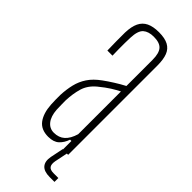

<svg xmlns="http://www.w3.org/2000/svg" viewBox="-241 -631 770 770"><g transform="rotate(45 144.0 -245.5)"><path d="M123.5 5.5Q83 5.5 63.2 -21Q43.5 -47.5 40.5 -94Q40 -108.5 39.5 -121.5Q39 -134.5 39.5 -148Q41 -180.5 47.8 -208.8Q54.5 -237 70.8 -261.5Q87 -286 117.5 -308Q136 -321.5 157.8 -335.2Q179.5 -349 201.5 -360.5V-509Q201.5 -546 187.5 -562Q173.5 -578 139.5 -578Q110 -578 93.8 -563.8Q77.5 -549.5 76 -509Q75.5 -495.5 75.2 -478.2Q75 -461 75.2 -442.5Q75.5 -424 76 -407H47Q46.5 -432 46 -459.2Q45.5 -486.5 46 -508Q47 -542.5 57.2 -564Q67.5 -585.5 88.2 -595.5Q109 -605.5 141.5 -605.5Q175 -605.5 194.8 -595Q214.5 -584.5 223 -562.8Q231.5 -541 231.5 -506V0H201.5V-48.5H194Q186 -24.5 169.8 -9.5Q153.5 5.5 123.5 5.5ZM128 -22Q156 -22 174 -38.2Q192 -54.5 201.5 -87V-329.5Q184.5 -321 166 -309.5Q147.5 -298 120.5 -276Q90.5 -251 81 -218.8Q71.5 -186.5 70 -148Q70 -139.5 70.2 -124.8Q70.5 -110 71 -95Q73.5 -60 88.8 -41Q104 -22 128 -22ZM269.5 115.5H242Q210 115.5 196.5 100Q183 84.5 188.5 55L200 -1H224.5L213 55Q209.5 74.5 216.2 84Q223 93.5 242 93.5H269.5Z"/></g></svg>

Font: Big Shoulders Display ExtraLight
Style: Regular
Weight: 250
Designer: Patric King
Foundry: XO Type Co
Version: Version 2.002